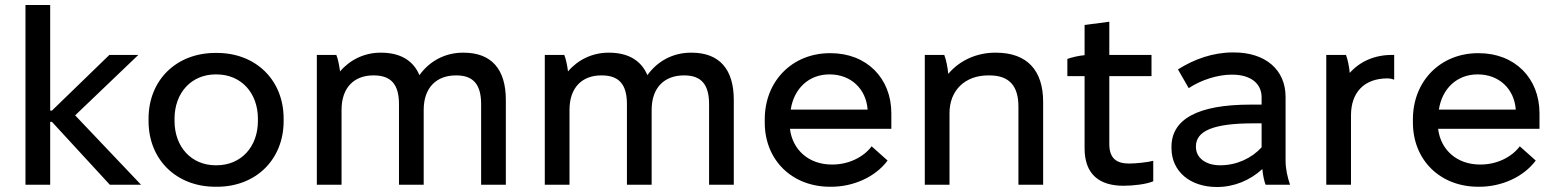

<svg xmlns="http://www.w3.org/2000/svg" viewBox="-20 -740 6238 769"><path d="M82 0H181V-252H188L420 0H545L281 -278L534 -520H418L188 -297H181V-720H82Z M843 8H849C1005 8 1116 -101 1116 -255V-265C1116 -419 1005 -528 849 -528H843C686 -528 575 -419 575 -265V-255C575 -101 686 8 843 8ZM844 -78C747 -78 679 -151 679 -256V-264C679 -369 747 -442 844 -442H847C945 -442 1013 -369 1013 -264V-256C1013 -151 945 -78 847 -78Z M1249 0H1348V-300C1348 -391 1400 -438 1475 -438H1477C1547 -438 1578 -401 1578 -323V0H1677V-300C1677 -391 1730 -438 1806 -438H1808C1876 -438 1907 -401 1907 -323V0H2006V-340C2006 -462 1949 -529 1837 -529H1834C1762 -529 1700 -495 1660 -439C1635 -498 1583 -529 1506 -529H1504C1439 -529 1381 -500 1342 -454C1339 -476 1334 -504 1327 -520H1249Z M2162 0H2261V-300C2261 -391 2313 -438 2388 -438H2390C2460 -438 2491 -401 2491 -323V0H2590V-300C2590 -391 2643 -438 2719 -438H2721C2789 -438 2820 -401 2820 -323V0H2919V-340C2919 -462 2862 -529 2750 -529H2747C2675 -529 2613 -495 2573 -439C2548 -498 2496 -529 2419 -529H2417C2352 -529 2294 -500 2255 -454C2252 -476 2247 -504 2240 -520H2162Z M3305 8H3309C3398 8 3486 -31 3535 -97L3471 -154C3441 -113 3382 -81 3314 -81H3312C3219 -81 3154 -140 3144 -224H3550V-286C3550 -428 3450 -527 3307 -527H3304C3154 -527 3043 -416 3043 -262V-249C3043 -100 3151 8 3305 8ZM3147 -301C3160 -386 3220 -442 3302 -442H3303C3388 -442 3449 -384 3455 -301Z M3684 0H3783V-287C3783 -379 3846 -438 3938 -438H3943C4025 -438 4059 -393 4059 -313V0H4158V-332C4158 -458 4094 -529 3969 -529H3966C3893 -529 3824 -499 3778 -444C3776 -467 3770 -500 3762 -520H3684Z M4480 4C4518 4 4572 -2 4599 -14V-96C4578 -90 4529 -85 4503 -85C4452 -85 4423 -105 4423 -164V-435H4592V-520H4423V-653L4324 -640V-519C4301 -517 4275 -511 4255 -504V-435H4324V-146C4324 -40 4385 4 4480 4Z M4854 9C4922 9 4986 -17 5036 -63C5038 -40 5043 -15 5049 0H5147C5137 -28 5129 -64 5129 -96V-352C5129 -461 5048 -530 4922 -530H4918C4838 -530 4763 -503 4698 -462L4741 -387C4791 -420 4857 -441 4913 -441H4915C4989 -441 5033 -406 5033 -350V-321H4988C4778 -321 4672 -263 4672 -152V-147C4672 -54 4746 9 4854 9ZM4867 -78C4809 -78 4770 -108 4770 -151V-154C4770 -216 4841 -246 5000 -246H5033V-150C4994 -107 4934 -78 4867 -78Z M5292 0H5391V-278C5391 -370 5444 -426 5537 -426C5547 -426 5556 -424 5564 -421V-520H5555C5484 -520 5426 -493 5386 -448C5384 -472 5378 -501 5371 -520H5292Z M5901 8H5905C5994 8 6082 -31 6131 -97L6067 -154C6037 -113 5978 -81 5910 -81H5908C5815 -81 5750 -140 5740 -224H6146V-286C6146 -428 6046 -527 5903 -527H5900C5750 -527 5639 -416 5639 -262V-249C5639 -100 5747 8 5901 8ZM5743 -301C5756 -386 5816 -442 5898 -442H5899C5984 -442 6045 -384 6051 -301Z"/></svg>

Font: Fixel Display Medium
Style: Regular
Weight: 500
Designer: AlfaBravo + MacPaw
Foundry: Kyrylo Tkachov, Marchela Mozhyna, Serhii Makarenko, Maria Weinstein, Zakhar Kryvoshyya
Version: Version 1.211